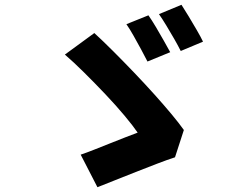

<svg xmlns="http://www.w3.org/2000/svg" viewBox="-20 -788 1040 802"><path d="M600 -724Q614 -704 631 -675.5Q648 -647 664 -618.5Q680 -590 691 -570L596 -531Q585 -553 569.5 -581.5Q554 -610 538 -638.5Q522 -667 508 -687ZM738 -768Q751 -748 768.5 -719Q786 -690 802.5 -661.5Q819 -633 828 -614L735 -575Q724 -597 708 -625Q692 -653 675 -681Q658 -709 644 -729ZM711 -131Q680 -121 637 -104.5Q594 -88 547 -69.5Q500 -51 457.5 -34Q415 -17 387 -6L317 -142Q341 -150 372.5 -162.5Q404 -175 438 -188.5Q472 -202 502.5 -214Q533 -226 555 -234Q536 -262 500.5 -304.5Q465 -347 420 -394.5Q375 -442 330.5 -486Q286 -530 251 -560L374 -650Q410 -617 453 -574Q496 -531 540 -485Q584 -439 624.5 -394Q665 -349 697 -310.5Q729 -272 748 -245Z"/></svg>

Font: Noto Sans JP Thin ExtraBold
Style: Regular
Weight: 800
Version: Version 2.004-H2;hotconv 1.0.118;makeotfexe 2.5.65603